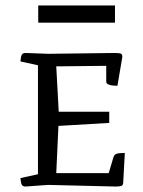

<svg xmlns="http://www.w3.org/2000/svg" viewBox="-20 -683 522 703"><path d="M403 0 156 -6 73 0Q60 0 57.5 -12.5Q55 -25 55 -31L119 -45V-444L55 -458Q55 -464 57.5 -476.5Q60 -489 73 -489Q73 -489 89 -488.5Q105 -488 156 -486L398 -489Q412 -489 420 -487.5Q428 -486 428 -475L410 -369Q406 -369 396 -369.5Q386 -370 377.5 -373.5Q369 -377 369 -384V-442L186 -440L195 -274H380V-233L194 -222L186 -49H378L395 -106Q398 -117 407 -120Q416 -123 437 -123L431 -12Q430 -4 423.5 -2Q417 0 403 0ZM120 -600V-663H401V-600Z"/></svg>

Font: Mate SC
Style: Regular
Weight: 400
Designer: Eduardo Rodriguez Tunni
Foundry: Eduardo Rodriguez Tunni
Version: Version 1.003; ttfautohint (v1.8.4.7-5d5b);gftools[0.9.24]